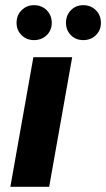

<svg xmlns="http://www.w3.org/2000/svg" viewBox="-20 -722 410 742"><path d="M20 0 109 -501H259L170 0ZM111 -567Q83 -567 63.5 -586Q44 -605 44 -634Q44 -663 63.5 -682.5Q83 -702 111 -702Q141 -702 160.5 -682.5Q180 -663 180 -634Q180 -605 160.5 -586Q141 -567 111 -567ZM302 -567Q273 -567 254 -586Q235 -605 235 -634Q235 -663 254 -682.5Q273 -702 302 -702Q331 -702 350.5 -682.5Q370 -663 370 -634Q370 -605 350.5 -586Q331 -567 302 -567Z"/></svg>

Font: DM Sans 17pt Black
Style: Italic
Weight: 900
Italic angle: -10°
Version: Version 4.004;gftools[0.9.30]